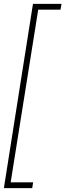

<svg xmlns="http://www.w3.org/2000/svg" viewBox="-26 -760 337 990"><path d="M29 180H145L140 210H-6L144 -740H291L286 -710H171Z"/></svg>

Font: Georama SemiCondensed ExtraLight
Style: Italic
Weight: 200
Width: 4
Italic angle: -9°
Designer: Jean-Baptiste Levee
Foundry: Production Type
Version: Version 1.000